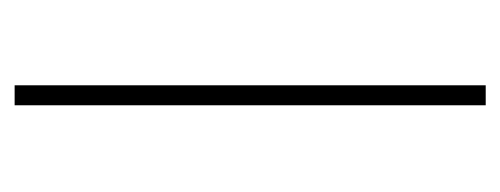

<svg xmlns="http://www.w3.org/2000/svg" viewBox="-236 -464 700 269"><g transform="rotate(-90 114.5 -330.0)"><path d="M129 -660V0H101V-660Z"/></g></svg>

Font: Work Sans ExtraLight
Style: Regular
Weight: 200
Designer: Wei Huang
Foundry: Wei Huang
Version: Version 2.010; ttfautohint (v1.8.3)